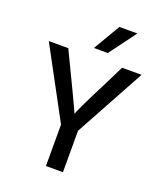

<svg xmlns="http://www.w3.org/2000/svg" viewBox="-159 -990 926 1093"><g transform="rotate(20 304.0 -443.5)"><path d="M362 -725H278L373 -887H482ZM354 0H251V-251L23 -674H141Q284 -378 302 -335Q311 -365 418 -575L467 -674H585L354 -251Z"/></g></svg>

Font: Hind Jalandhar Medium
Style: Regular
Weight: 500
Designer: Namrata Goyal
Foundry: Indian Type Foundry
Version: Version 0.702;PS 1.0;hotconv 1.0.81;makeotf.lib2.5.63406